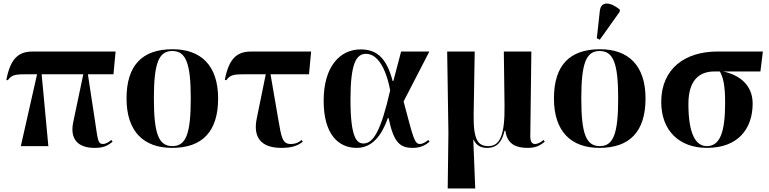

<svg xmlns="http://www.w3.org/2000/svg" viewBox="-20 -828 4358 1088"><path d="M98 0H254L216 -407H452L395 -136C375 -41 420 10 516 10C564 10 587 0 618 -25L611 -35C597 -22 577 -12 565 -12C533 -12 535 -35 517 -151L478 -407H623L635 -536H166C87 -536 40 -500 16 -376L24 -373C45 -402 62 -407 124 -407H190Z M955 10C1126 10 1216 -82 1216 -270C1216 -458 1118 -549 958 -549C786 -549 697 -458 697 -270C697 -82 795 10 955 10ZM957 0C879 0 852 -70 852 -270C852 -469 879 -539 956 -539C1034 -539 1061 -469 1061 -270C1061 -70 1034 0 957 0Z M1574 10C1628 10 1665 0 1696 -25L1689 -35C1675 -22 1655 -12 1628 -12C1581 -12 1575 -46 1557 -151L1513 -407H1731L1743 -536H1404C1325 -536 1278 -500 1254 -376L1262 -373C1283 -402 1300 -407 1362 -407H1486L1435 -157C1413 -51 1458 10 1574 10Z M2001 10C2091 10 2144 -63 2178 -159H2182C2211 -21 2245 10 2320 10C2368 10 2396 -10 2414 -25L2407 -35C2392 -22 2374 -12 2360 -12C2328 -12 2322 -47 2267 -253L2413 -536H2253L2209 -369H2205C2169 -507 2109 -548 2023 -548C1909 -548 1814 -454 1814 -257C1814 -65 1899 10 2001 10ZM2040 -15C2003 -15 1966 -43 1966 -264C1966 -469 1999 -523 2054 -523C2114 -523 2165 -453 2191 -316C2139 -88 2096 -15 2040 -15Z M2517 240H2673L2662 -36H2664C2680 -2 2707 10 2740 10C2800 10 2825 -28 2839 -87H2844C2854 -7 2910 10 2970 10C3012 10 3036 0 3067 -25L3060 -35C3047 -22 3025 -12 3013 -12C2996 -12 2985 -22 2985 -56L2991 -536H2835L2839 -230C2841 -62 2813 0 2748 0C2689 0 2662 -33 2664 -180L2670 -536H2514L2521 -75Z M3379 -603 3492 -762V-774C3438 -818 3385 -823 3379 -766L3362 -611ZM3377 10C3548 10 3638 -82 3638 -270C3638 -458 3540 -549 3380 -549C3208 -549 3119 -458 3119 -270C3119 -82 3217 10 3377 10ZM3379 0C3301 0 3274 -70 3274 -270C3274 -469 3301 -539 3378 -539C3456 -539 3483 -469 3483 -270C3483 -70 3456 0 3379 0Z M3986 10C4163 10 4245 -99 4245 -241C4245 -348 4168 -404 4078 -423H4289L4303 -536H4045C3863 -536 3727 -440 3727 -250C3727 -88 3829 10 3986 10ZM3985 0C3922 0 3881 -70 3881 -239C3881 -374 3943 -423 4028 -423H4059C4077 -391 4089 -350 4089 -245C4089 -76 4059 0 3985 0Z"/></svg>

Font: Noto Serif Display
Style: Bold
Weight: 700
Designer: Monotype Design Team
Foundry: Monotype Imaging Inc.
Version: Version 2.009